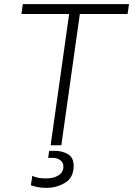

<svg xmlns="http://www.w3.org/2000/svg" viewBox="-20 -706 647 933"><path d="M607 -686 600 -638H368L278 0H226L316 -638H84L91 -686ZM204 161Q241 161 264.5 146Q288 131 288 103Q288 83 272.5 72Q257 61 236 61H214L219 27H244Q285 27 311.5 44Q338 61 338 99Q338 157 296.5 182Q255 207 206 207Q163 207 130 194L137 148Q159 161 204 161Z"/></svg>

Font: Chivo Thin Italic
Style: Regular
Weight: 100
Italic angle: -8.05°
Designer: Hector Gatti
Foundry: Omnibus-Type
Version: Version 1.007